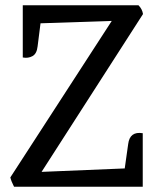

<svg xmlns="http://www.w3.org/2000/svg" viewBox="-20 -705 590 725"><path d="M519 0H33Q23 -19 19 -35L402 -626L133 -617L122 -530Q119 -502 102.5 -493Q86 -484 66 -488V-685H503Q517 -671 520 -652L137 -56L451 -69L464 -161Q470 -210 519 -202Z"/></svg>

Font: Karma Medium
Style: Regular
Weight: 500
Designer: Joana Correia
Foundry: Indian Type Foundry
Version: Version 1.202;PS 1.0;hotconv 1.0.78;makeotf.lib2.5.61930; tt